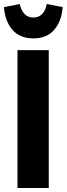

<svg xmlns="http://www.w3.org/2000/svg" viewBox="-42 -945 335 965"><path d="M126 -752Q58.1 -752 20.8 -794.7Q-16.6 -837.4 -22 -909.2L57.1 -924.8Q72.8 -856.9 126 -856.9Q152.8 -856.9 169.9 -874.5Q187 -892.1 192.9 -924.8L272.9 -909.2Q267.6 -837.9 230.2 -794.9Q192.9 -752 126 -752ZM203.1 -692.9V0H45.9V-692.9Z"/></svg>

Font: Fira Sans Compressed
Style: Bold
Weight: 700
Width: 1
Designer: Carrois Corporate & Edenspiekermann AG
Foundry: Carrois Corporate GbR & Edenspiekermann AG
Version: Version 4.203;PS 004.203;hotconv 1.0.88;makeotf.lib2.5.64775